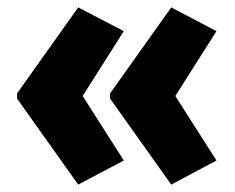

<svg xmlns="http://www.w3.org/2000/svg" viewBox="-20 -539 634 518"><path d="M26 -287V-273L191 -41L314 -106L203 -280L314 -455L191 -519ZM277 -287V-273L442 -41L564 -106L453 -280L564 -455L442 -519Z"/></svg>

Font: Noto Sans Thai Looped Condensed Black
Style: Regular
Weight: 900
Width: 3
Designer: Sasikarn Vongin, Ben Mitchell
Foundry: The Fontpad Ltd
Version: Version 1.001